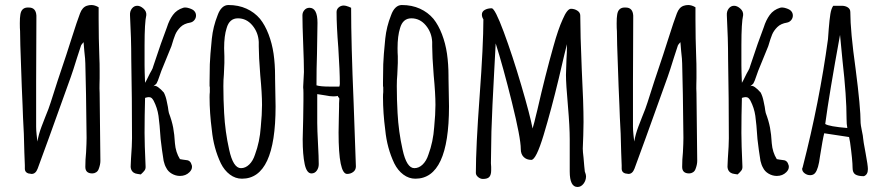

<svg xmlns="http://www.w3.org/2000/svg" viewBox="-20 -693 3503 765"><path d="M79 -19V-34Q77 -76 75 -160Q71 -233 70 -272Q67 -333 63 -455Q62 -476 61 -513Q60 -550 60 -569Q59 -580 59 -600Q59 -623 61 -634Q65 -665 95 -663Q123 -663 125 -631V-619L124 -367V-248V-188Q124 -174 126 -155.5Q128 -137 129 -129Q134 -158 145.5 -188.5Q157 -219 160 -226Q175 -262 182 -285Q206 -362 244 -474Q252 -497 262 -530Q289 -615 299 -640Q308 -664 326 -670Q335 -673 344 -673Q358 -673 373 -664V-616Q373 -541 376 -461Q377 -444 377 -410V-381Q377 -372 376.5 -357Q376 -342 377 -322L380 -52Q380 -37 373 -19Q370 -11 363 -6.5Q356 -2 348 -2Q320 -2 320 -28Q320 -58 323 -86Q325 -124 325 -144Q323 -342 320 -440Q320 -455 316 -489L313 -525Q304 -515 303 -512L287 -463Q271 -411 262 -386L175 -144L130 -21Q122 0 106 0Q103 0 93 -2Q80 -6 79 -19Z M513 -5Q498 -15 501 -39L502 -61Q506 -115 506 -142Q506 -299 503 -458Q503 -540 498 -632Q497 -648 505.5 -659Q514 -670 527 -670Q539 -670 551.5 -659Q564 -648 563 -633Q556 -603 556 -513V-433Q556 -411 558 -363Q561 -367 577 -400Q579 -404 584 -412.5Q589 -421 591 -430Q624 -530 645 -584Q654 -613 669 -633.5Q684 -654 710 -662Q719 -665 734.5 -660Q750 -655 755 -648Q761 -641 761 -631Q761 -621 754.5 -613Q748 -605 738 -603Q713 -599 699 -585Q685 -571 678.5 -555.5Q672 -540 663 -509L623 -411Q620 -404 614.5 -387Q609 -370 604 -361Q602 -358 598 -355Q594 -352 591 -349Q598 -354 609.5 -346Q621 -338 633 -324Q641 -308 644.5 -289Q648 -270 649 -267Q651 -251 653 -243Q665 -211 670 -184.5Q675 -158 677 -122Q680 -86 697 -59Q702 -58 708.5 -57Q715 -56 723 -55Q739 -54 744 -35Q745 -33 745 -28Q745 -17 735 -7Q720 8 697 8Q680 8 664.5 -1Q649 -10 642 -25Q636 -35 632 -52Q625 -95 620 -139Q616 -200 611.5 -231.5Q607 -263 592 -292Q588 -299 584 -302.5Q580 -306 573 -306Q567 -306 558 -303Q556 -231 556 -163Q556 -120 560 -32Q561 -21 556.5 -14.5Q552 -8 541 2Q537 1 528 0Q519 -1 513 -5Z M860 -42Q831 -103 824 -175Q815 -243 815 -306Q815 -318 816 -326V-344Q816 -349 815 -349V-367L816 -437Q817 -469 824 -539Q829 -587 847 -632Q854 -652 865 -662.5Q876 -673 890 -673Q930 -673 962 -658.5Q994 -644 1016 -618Q1036 -593 1050 -556.5Q1064 -520 1070 -479Q1076 -437 1076 -390V-382Q1076 -351 1077 -326L1078 -269Q1078 19 944 19Q918 19 896 2.5Q874 -14 860 -42ZM996 -77Q1015 -128 1019 -187Q1024 -238 1024 -275Q1024 -320 1017 -393Q1011 -470 1011 -508V-526Q1009 -564 985.5 -592Q962 -620 928 -620Q894 -620 883 -581Q873 -550 873 -501Q873 -482 874 -469V-442L872 -396Q870 -375 870 -350Q870 -296 873 -243Q877 -168 893 -97Q909 -23 940 -23Q958 -23 973 -37.5Q988 -52 996 -77Z M1329 -165 1330 -222 1331 -268V-271V-281Q1332 -289 1332 -300Q1332 -302 1329 -305Q1326 -308 1326 -310V-311Q1321 -309 1308 -309Q1295 -309 1276 -313Q1270 -314 1244 -318V-203Q1244 -177 1247 -121Q1250 -66 1250 -39Q1250 -24 1242 -13Q1234 -2 1221 -2Q1202 -2 1194 -39Q1186 -77 1186 -138L1188 -219Q1189 -253 1189 -291V-308V-322Q1189 -338 1188 -343V-348L1191 -406Q1191 -444 1188 -519Q1185 -594 1185 -632Q1185 -644 1193 -653Q1201 -662 1213 -662Q1245 -662 1245 -602L1243 -478Q1241 -422 1241 -353Q1256 -348 1295 -348H1332Q1334 -354 1334 -360Q1334 -408 1328 -502Q1321 -590 1321 -645Q1321 -656 1329.5 -663.5Q1338 -671 1350 -671Q1357 -671 1370 -666L1379 -662Q1379 -520 1389 -283L1398 -30Q1398 -16 1387.5 -8Q1377 0 1363 0Q1329 0 1329 -165Z M1551 -42Q1522 -103 1515 -175Q1506 -243 1506 -306Q1506 -318 1507 -326V-344Q1507 -349 1506 -349V-367L1507 -437Q1508 -469 1515 -539Q1520 -587 1538 -632Q1545 -652 1556 -662.5Q1567 -673 1581 -673Q1621 -673 1653 -658.5Q1685 -644 1707 -618Q1727 -593 1741 -556.5Q1755 -520 1761 -479Q1767 -437 1767 -390V-382Q1767 -351 1768 -326L1769 -269Q1769 19 1635 19Q1609 19 1587 2.5Q1565 -14 1551 -42ZM1687 -77Q1706 -128 1710 -187Q1715 -238 1715 -275Q1715 -320 1708 -393Q1702 -470 1702 -508V-526Q1700 -564 1676.5 -592Q1653 -620 1619 -620Q1585 -620 1574 -581Q1564 -550 1564 -501Q1564 -482 1565 -469V-442L1563 -396Q1561 -375 1561 -350Q1561 -296 1564 -243Q1568 -168 1584 -97Q1600 -23 1631 -23Q1649 -23 1664 -37.5Q1679 -52 1687 -77Z M2250 -10V-74V-138Q2250 -188 2243 -269Q2235 -360 2235 -394L2237 -456Q2239 -483 2239 -517Q2235 -504 2206 -379Q2177 -258 2146 -155Q2116 -56 2097 -56Q2078 -56 2066.5 -67.5Q2055 -79 2055 -99Q2055 -143 2019.5 -286Q1984 -429 1955 -520L1949 -407Q1941 -264 1938 -169Q1936 -77 1936 -43Q1936 -35 1937 -28V-14Q1937 3 1930 11.5Q1923 20 1904 20Q1894 20 1885 12.5Q1876 5 1876 -4Q1876 -106 1891 -310Q1906 -514 1906 -616Q1900 -625 1900 -635Q1900 -647 1911.5 -653.5Q1923 -660 1939 -660Q1952 -660 1987 -566Q2022 -472 2057 -353Q2092 -234 2102 -181Q2110 -208 2115 -231L2121 -255Q2153 -395 2185 -508Q2204 -577 2222 -616Q2240 -658 2255 -658Q2269 -658 2280.5 -650.5Q2292 -643 2292 -631Q2292 -559 2298 -415Q2305 -281 2305 -207L2304 -154L2302 -101Q2302 -89 2305 -65L2308 -30Q2309 -21 2309.5 -16Q2310 -11 2310 -10Q2315 3 2315 9Q2315 26 2305 39Q2295 52 2281 52Q2250 52 2250 -10Z M2457 -19V-34Q2455 -76 2453 -160Q2449 -233 2448 -272Q2445 -333 2441 -455Q2440 -476 2439 -513Q2438 -550 2438 -569Q2437 -580 2437 -600Q2437 -623 2439 -634Q2443 -665 2473 -663Q2501 -663 2503 -631V-619L2502 -367V-248V-188Q2502 -174 2504 -155.5Q2506 -137 2507 -129Q2512 -158 2523.5 -188.5Q2535 -219 2538 -226Q2553 -262 2560 -285Q2584 -362 2622 -474Q2630 -497 2640 -530Q2667 -615 2677 -640Q2686 -664 2704 -670Q2713 -673 2722 -673Q2736 -673 2751 -664V-616Q2751 -541 2754 -461Q2755 -444 2755 -410V-381Q2755 -372 2754.5 -357Q2754 -342 2755 -322L2758 -52Q2758 -37 2751 -19Q2748 -11 2741 -6.5Q2734 -2 2726 -2Q2698 -2 2698 -28Q2698 -58 2701 -86Q2703 -124 2703 -144Q2701 -342 2698 -440Q2698 -455 2694 -489L2691 -525Q2682 -515 2681 -512L2665 -463Q2649 -411 2640 -386L2553 -144L2508 -21Q2500 0 2484 0Q2481 0 2471 -2Q2458 -6 2457 -19Z M2891 -5Q2876 -15 2879 -39L2880 -61Q2884 -115 2884 -142Q2884 -299 2881 -458Q2881 -540 2876 -632Q2875 -648 2883.5 -659Q2892 -670 2905 -670Q2917 -670 2929.5 -659Q2942 -648 2941 -633Q2934 -603 2934 -513V-433Q2934 -411 2936 -363Q2939 -367 2955 -400Q2957 -404 2962 -412.5Q2967 -421 2969 -430Q3002 -530 3023 -584Q3032 -613 3047 -633.5Q3062 -654 3088 -662Q3097 -665 3112.5 -660Q3128 -655 3133 -648Q3139 -641 3139 -631Q3139 -621 3132.5 -613Q3126 -605 3116 -603Q3091 -599 3077 -585Q3063 -571 3056.5 -555.5Q3050 -540 3041 -509L3001 -411Q2998 -404 2992.5 -387Q2987 -370 2982 -361Q2980 -358 2976 -355Q2972 -352 2969 -349Q2976 -354 2987.5 -346Q2999 -338 3011 -324Q3019 -308 3022.5 -289Q3026 -270 3027 -267Q3029 -251 3031 -243Q3043 -211 3048 -184.5Q3053 -158 3055 -122Q3058 -86 3075 -59Q3080 -58 3086.5 -57Q3093 -56 3101 -55Q3117 -54 3122 -35Q3123 -33 3123 -28Q3123 -17 3113 -7Q3098 8 3075 8Q3058 8 3042.5 -1Q3027 -10 3020 -25Q3014 -35 3010 -52Q3003 -95 2998 -139Q2994 -200 2989.5 -231.5Q2985 -263 2970 -292Q2966 -299 2962 -302.5Q2958 -306 2951 -306Q2945 -306 2936 -303Q2934 -231 2934 -163Q2934 -120 2938 -32Q2939 -21 2934.5 -14.5Q2930 -8 2919 2Q2915 1 2906 0Q2897 -1 2891 -5Z M3377 -24Q3377 -54 3367 -126L3363 -147L3264 -162Q3258 -139 3247 -69Q3241 -20 3228 -4Q3221 5 3208 5Q3196 5 3186 -2.5Q3176 -10 3176 -21L3178 -26L3179 -30Q3245 -287 3279 -537Q3279 -541 3280 -550.5Q3281 -560 3282 -578Q3285 -615 3288.5 -637Q3292 -659 3300 -670H3334Q3348 -670 3358 -663.5Q3368 -657 3368 -645Q3368 -569 3389 -419Q3409 -265 3409 -203Q3409 -197 3414 -172Q3419 -149 3419 -142Q3419 -135 3429 -82Q3438 -34 3438 -20V-19Q3438 3 3422 9Q3399 9 3388 2Q3377 -5 3377 -24ZM3353 -220Q3353 -310 3337 -450L3327 -554Q3284 -319 3268 -199Q3283 -189 3356 -183Q3353 -198 3353 -220Z"/></svg>

Font: Amatic SC
Style: Bold
Weight: 700
Designer: Multiple Designers
Foundry: Vernon Adams
Version: Version 2.505